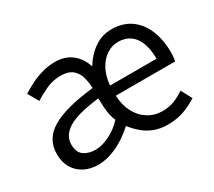

<svg xmlns="http://www.w3.org/2000/svg" viewBox="-111 -765 1099 987"><g transform="rotate(-30 438.5 -272.0)"><path d="M225 13Q180 13 144 -5Q108 -23 87 -57.5Q66 -92 66 -141Q66 -230 145.5 -277.5Q225 -325 395 -344Q394 -379 385 -410.5Q376 -442 352 -461.5Q328 -481 283 -481Q238 -481 197.5 -462.5Q157 -444 125 -423L89 -486Q113 -502 145.5 -518.5Q178 -535 216 -546Q254 -557 293 -557Q354 -557 393.5 -525Q433 -493 449 -441Q481 -494 527 -525.5Q573 -557 628 -557Q695 -557 741 -525Q787 -493 811.5 -435.5Q836 -378 836 -300Q836 -286 834.5 -273.5Q833 -261 831 -250H479Q481 -193 503.5 -150.5Q526 -108 564 -84.5Q602 -61 648 -61Q688 -61 719 -73.5Q750 -86 780 -106L814 -42Q778 -19 735.5 -3Q693 13 638 13Q592 13 556.5 -1Q521 -15 494 -38.5Q467 -62 446 -89Q391 -39 334 -13Q277 13 225 13ZM251 -61Q288 -61 333 -82.5Q378 -104 415 -144Q405 -165 400 -195Q395 -225 395 -255L394 -283Q264 -268 209.5 -234Q155 -200 155 -147Q155 -100 182.5 -80.5Q210 -61 251 -61ZM479 -310H755Q755 -394 721.5 -439Q688 -484 625 -484Q589 -484 557 -462.5Q525 -441 504.5 -402.5Q484 -364 479 -310Z"/></g></svg>

Font: Noto Sans HK
Style: Regular
Weight: 400
Designer: Ryoko NISHIZUKA 西塚涼子 (kana, bopomofo & ideographs); Paul D. Hunt (Latin, Greek & Cyrillic); Sandoll Communications 산돌커뮤니
Foundry: Adobe
Version: Version 2.004-H2;hotconv 1.0.118;makeotfexe 2.5.65603